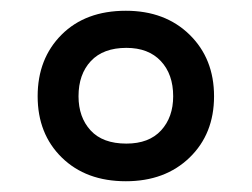

<svg xmlns="http://www.w3.org/2000/svg" viewBox="-20 -744 468 357"><path d="M214 -407Q140 -407 95 -451Q50 -495 50 -565Q50 -635 94.5 -679.5Q139 -724 214 -724Q287 -724 332.5 -679.5Q378 -635 378 -565Q378 -495 332.5 -451Q287 -407 214 -407ZM215 -477Q257 -477 279.5 -501.5Q302 -526 302 -565Q302 -606 279 -630.5Q256 -655 215 -655Q172 -655 149 -630.5Q126 -606 126 -565Q126 -526 148.5 -501.5Q171 -477 215 -477Z"/></svg>

Font: Noto Sans Sora Sompeng Medium
Style: Regular
Weight: 500
Designer: Monotype Design Team. David Williams.
Foundry: Monotype Imaging Inc.
Version: Version 2.101; ttfautohint (v1.8.4.7-5d5b)